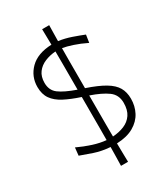

<svg xmlns="http://www.w3.org/2000/svg" viewBox="-231 -930 1031 1176"><g transform="rotate(-30 285.0 -342.0)"><path d="M266.1 141.1Q267.1 106.9 267.6 74Q268.1 41 268.6 9.3Q208.5 4.9 158 -12.2Q107.4 -29.3 72.3 -42.5L78.1 -97.7Q127.4 -74.7 176 -59.1Q224.6 -43.5 268.6 -39.6Q269 -79.1 269 -118.4Q269 -157.7 269 -197.3V-344.2Q203.6 -365.7 157.7 -389.6Q111.8 -413.6 87.9 -447.5Q64 -481.4 64 -532.7Q64 -606.9 116.2 -658.9Q168.5 -710.9 268.1 -714.8Q267.6 -741.7 267.1 -769.3Q266.6 -796.9 266.1 -825.2H315.9Q315.4 -796.4 314.9 -768.3Q314.5 -740.2 314 -713.4Q358.4 -707.5 404.1 -691.7Q449.7 -675.8 482.4 -662.6L474.1 -608.4Q426.3 -631.8 384.5 -645.5Q342.8 -659.2 313.5 -664.1Q313 -619.6 313 -575.7Q313 -531.7 313 -487.3V-381.3Q393.6 -354 439.7 -326.4Q485.8 -298.8 505.4 -265.1Q524.9 -231.4 524.9 -185.1Q524.9 -133.3 502.4 -90.3Q480 -47.4 433.3 -20.3Q386.7 6.8 313.5 9.8Q314 41.5 314.5 74.2Q314.9 106.9 315.9 141.1ZM114.3 -532.7Q114.3 -480.5 151.4 -452.4Q188.5 -424.3 269 -396V-487.3Q269 -532.2 269 -576.7Q269 -621.1 268.6 -666.5Q227.5 -663.6 192.4 -648.9Q157.2 -634.3 135.7 -605.7Q114.3 -577.1 114.3 -532.7ZM313 -197.3Q313 -157.2 313 -117.9Q313 -78.6 313.5 -39.1Q358.4 -42 394.8 -57.1Q431.2 -72.3 452.4 -103.5Q473.6 -134.8 473.6 -185.5Q473.6 -242.2 431.2 -272.9Q388.7 -303.7 313 -329.6Z"/></g></svg>

Font: Pinar DS1 Light
Style: Regular
Weight: 300
Designer: Amin Abedi
Version: Version 3.000